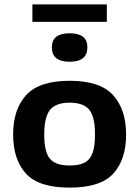

<svg xmlns="http://www.w3.org/2000/svg" viewBox="-20 -847 636 877"><path d="M556 -233Q556 -118 497.5 -54Q439 10 298 10Q157 10 98.5 -54Q40 -118 40 -233Q40 -347 99.5 -412.5Q159 -478 298 -478Q437 -478 496.5 -412.5Q556 -347 556 -233ZM414 -233Q414 -314 387.5 -346Q361 -378 298 -378Q235 -378 208.5 -345Q182 -312 182 -232Q182 -153 208 -122Q234 -91 298 -91Q341 -91 366 -104Q391 -117 402.5 -147.5Q414 -178 414 -233ZM379 -630Q379 -664 358.5 -679.5Q338 -695 298 -695Q258 -695 237.5 -679.5Q217 -664 217 -630Q217 -565 298 -565Q379 -565 379 -630ZM468 -827V-747H128V-827Z"/></svg>

Font: Red Rose Bold
Style: Regular
Weight: 700
Designer: jaikishan Patel
Version: Version 1.000